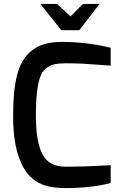

<svg xmlns="http://www.w3.org/2000/svg" viewBox="-20 -954 614 980"><path d="M141 -695Q195 -740 294 -740Q428 -740 545 -710V-619Q545 -619 537 -619.5Q529 -620 515.5 -621Q502 -622 484 -623.5Q466 -625 445 -626Q424 -627 402 -629Q354 -631 316.5 -631Q279 -631 256 -625.5Q233 -620 213.5 -604Q194 -588 184 -558Q163 -496 163 -364.5Q163 -233 196 -168Q229 -103 315 -103Q408 -103 511 -109L545 -111V-20Q447 6 312 6Q227 6 178 -20.5Q129 -47 100.5 -97.5Q72 -148 59.5 -214Q47 -280 47 -354.5Q47 -429 51.5 -477Q56 -525 66.5 -568Q77 -611 95.5 -642Q114 -673 141 -695ZM186 -934H271L340 -870L403 -934H488L385 -800H293Z"/></svg>

Font: Exo
Style: DemiBold
Weight: 600
Designer: Natanael Gama
Version: Version 1.00